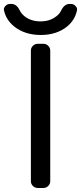

<svg xmlns="http://www.w3.org/2000/svg" viewBox="-44 -978 413 978"><path d="M148.4 -20.5Q133.8 -20.5 123.5 -30.8Q113.3 -41 113.3 -54.7V-720.7Q113.3 -734.4 123.5 -744.6Q133.8 -754.9 148.4 -754.9H177.7Q191.4 -754.9 201.7 -744.6Q211.9 -734.4 211.9 -720.7V-54.7Q211.9 -41 201.7 -30.8Q191.4 -20.5 177.7 -20.5ZM-23.4 -923.8Q-24.4 -926.8 -24.4 -929.7Q-24.4 -939.5 -16.6 -947.3Q-6.8 -958 7.8 -958H13.7Q41 -958 56.6 -924.8Q65.4 -907.2 83 -893.6Q115.2 -869.1 162.6 -869.1Q210 -869.1 242.2 -894.5Q259.8 -907.2 267.6 -924.8Q284.2 -958 310.5 -958H316.4Q331.1 -958 340.8 -947.3Q348.6 -939.5 348.6 -929.7Q348.6 -926.8 347.7 -923.8Q337.9 -877 298.8 -843.8Q245.1 -799.8 163.6 -799.8Q82 -799.8 27.3 -843.8Q-12.7 -877 -23.4 -923.8Z"/></svg>

Font: Gen Jyuu GothicL Regular
Style: Regular
Weight: 400
Designer: [Source Han Sans]
Ryoko NISHIZUKA  (kana & ideographs); Paul D. Hunt (Latin, Greek & Cyrillic); Wenlong ZHANG  (bopomofo
Version: Version 1.002.20150607